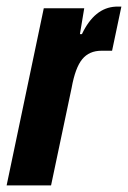

<svg xmlns="http://www.w3.org/2000/svg" viewBox="-49 -559 386 579"><path d="M-29 0 83 -534H205L192 -456H198Q236 -536 300 -539Q303 -539 306.5 -539Q310 -539 317 -539L289 -406Q281 -406 273.5 -406Q266 -406 257 -406Q220 -406 199 -380.5Q178 -355 167 -294L105 0Z"/></svg>

Font: Mona Sans Condensed
Style: Bold Italic
Weight: 700
Width: 3
Italic angle: -11.7°
Designer: Deni Anggara
Foundry: GitHub
Version: Version 1.001; ttfautohint (v1.8.4.7-5d5b);gftools[0.9.31]